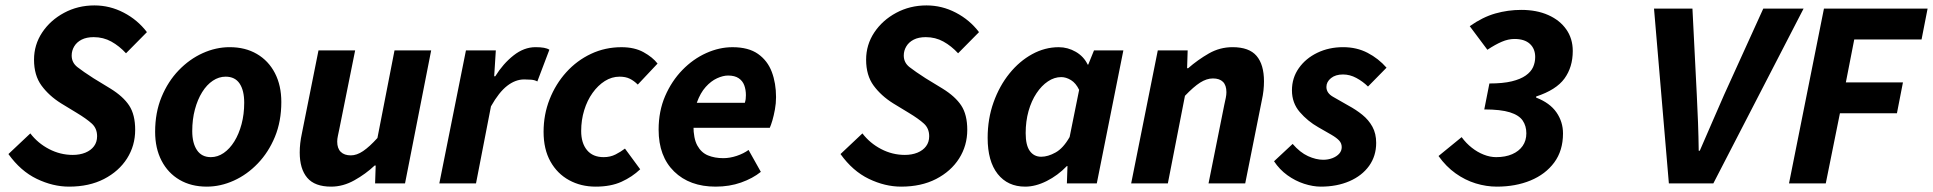

<svg xmlns="http://www.w3.org/2000/svg" viewBox="-20 -684 7208 716"><path d="M237.5 12Q177.4 12 117.1 -17Q56.8 -46 11.4 -109.5L93.1 -186.5Q121 -150 162.8 -128.2Q204.7 -106.3 251.4 -106.3Q277.5 -106.3 298.3 -114.7Q319 -123.2 330.5 -138.7Q342.1 -154.2 342.1 -176Q342.1 -205.3 322.3 -223.2Q302.5 -241.2 266 -263.2L207.6 -298.7Q162.7 -326.8 134.8 -364.9Q106.9 -402.9 106.9 -461.5Q106.9 -517 137.3 -562.9Q167.8 -608.7 219.1 -636.2Q270.5 -663.8 332.1 -663.8Q389.7 -663.8 441.3 -636.9Q493 -610.1 527.9 -564.2L449.9 -485.3Q424.9 -512.5 395.1 -529Q365.3 -545.5 329.4 -545.5Q302.6 -545.5 284.4 -536.2Q266.2 -526.9 256.8 -511.1Q247.3 -495.2 247.3 -477Q247.3 -450.5 268.6 -433.8Q289.8 -417.2 328.7 -392.2L391.7 -353.8Q439.5 -324.3 461.8 -290.3Q484.1 -256.2 484.1 -199.8Q484.1 -141 453.7 -93Q423.2 -45.1 367.8 -16.5Q312.4 12 237.5 12Z M751.1 12Q693.1 12 649.7 -13.3Q606.4 -38.6 582.5 -84.7Q558.5 -130.8 558.5 -192.5Q558.5 -264.4 582.4 -322.2Q606.3 -380.1 646.3 -421.7Q686.4 -463.4 735.9 -485.8Q785.4 -508.1 836.5 -508.1Q894.6 -508.1 937.9 -482.8Q981.3 -457.5 1005.2 -411.4Q1029.1 -365.3 1029.1 -303.6Q1029.1 -231.7 1005.3 -173.9Q981.4 -116.1 941.3 -74.4Q901.3 -32.7 851.8 -10.4Q802.2 12 751.1 12ZM766.3 -98Q791.7 -98 814.2 -113.5Q836.7 -129 853.8 -156.5Q870.9 -184 880.8 -221Q890.7 -258 890.7 -300.9Q890.7 -346.9 873.5 -372.5Q856.3 -398.1 821.4 -398.1Q796.2 -398.1 773.6 -383Q751 -367.9 733.9 -340.4Q716.8 -313 706.9 -276Q696.9 -239 696.9 -195.2Q696.9 -150.3 714.5 -124.2Q732.1 -98 766.3 -98Z M1214.8 12Q1153.8 12 1125.8 -21Q1097.7 -54 1097.7 -115.4Q1097.7 -132.4 1099.7 -150Q1101.7 -167.6 1105.7 -186L1167.7 -496H1304.4L1245.5 -203.4Q1242.5 -188.6 1240 -177.2Q1237.5 -165.8 1237.5 -155.9Q1237.5 -130.5 1250.8 -117.6Q1264 -104.6 1288.3 -104.6Q1310.5 -104.6 1334.1 -120.6Q1357.8 -136.6 1387.5 -169.4L1451.2 -496H1587.9L1490.4 0H1378.8L1381 -66.6H1377Q1343.8 -35.3 1301.6 -11.7Q1259.4 12 1214.8 12Z M1618.3 0 1717.6 -496.1H1829L1822.9 -399.5H1826.9Q1856 -446.5 1895.1 -477.3Q1934.2 -508.1 1976.9 -508.1Q1995.7 -508.1 2008.5 -505.8Q2021.2 -503.5 2028.7 -498.5L1983.8 -380.2Q1974.5 -385.7 1960.7 -386.8Q1947 -387.8 1934.6 -387.8Q1902.2 -387.8 1871.4 -364Q1840.6 -340.2 1810.9 -287.4L1755.1 0Z M2201.4 12Q2146.2 12 2102.3 -12.1Q2058.3 -36.1 2032.7 -81.7Q2007.1 -127.4 2007.1 -192.5Q2007.1 -256.8 2029.6 -313.8Q2052.1 -370.8 2091.7 -414.6Q2131.3 -458.4 2184 -483.2Q2236.7 -508 2297.6 -508Q2346.3 -508 2380.2 -489.2Q2414.1 -470.4 2432.1 -446.9L2358.4 -368.6Q2344.1 -382.8 2328.6 -390.4Q2313.1 -398.1 2290.5 -398.1Q2261.4 -398.1 2235.5 -381.8Q2209.7 -365.4 2189.8 -337.5Q2169.8 -309.6 2158.6 -273Q2147.3 -236.4 2147.3 -195.4Q2147.3 -150.4 2169 -124.2Q2190.6 -98 2231.2 -98Q2256 -98 2275.7 -108.1Q2295.4 -118.2 2310.6 -129.9L2367.4 -52.7Q2337.7 -24.4 2297.7 -6.2Q2257.7 12 2201.4 12Z M2648.6 12Q2551.7 12 2493.9 -44.5Q2436.1 -100.9 2436.1 -200.5Q2436.1 -269.5 2460.4 -325.8Q2484.8 -382 2524.7 -423Q2564.6 -464 2613.5 -486Q2662.4 -508 2711.5 -508Q2771.2 -508 2806.8 -482.9Q2842.4 -457.8 2858.2 -415.7Q2874 -373.6 2874 -322Q2874 -298.3 2869.8 -275.7Q2865.7 -253.2 2860.4 -235Q2855 -216.9 2850.6 -207.3H2537.6L2548.3 -300.7H2757.6Q2760 -308.4 2760.8 -314.6Q2761.6 -320.8 2761.6 -329.1Q2761.6 -349.2 2755.5 -365.8Q2749.4 -382.4 2734.7 -392.3Q2720 -402.3 2695 -402.3Q2676.4 -402.3 2654 -392.1Q2631.6 -381.9 2611.7 -359.8Q2591.7 -337.6 2578.9 -301.9Q2566 -266.2 2566 -215.1Q2566 -167.5 2580.5 -141.2Q2595 -114.9 2620.1 -104.5Q2645.2 -94.2 2677.3 -94.2Q2701.8 -94.2 2727.6 -102.8Q2753.3 -111.5 2771.5 -124.8L2817.3 -43.1Q2786.8 -18.6 2743.5 -3.3Q2700.3 12 2648.6 12Z M3340.5 12Q3280.4 12 3220.1 -17Q3159.8 -46 3114.4 -109.5L3196.1 -186.5Q3224 -150 3265.8 -128.2Q3307.7 -106.3 3354.4 -106.3Q3380.5 -106.3 3401.3 -114.7Q3422 -123.2 3433.5 -138.7Q3445.1 -154.2 3445.1 -176Q3445.1 -205.3 3425.3 -223.2Q3405.5 -241.2 3369 -263.2L3310.6 -298.7Q3265.7 -326.8 3237.8 -364.9Q3209.9 -402.9 3209.9 -461.5Q3209.9 -517 3240.3 -562.9Q3270.8 -608.7 3322.1 -636.2Q3373.5 -663.8 3435.1 -663.8Q3492.7 -663.8 3544.3 -636.9Q3596 -610.1 3630.9 -564.2L3552.9 -485.3Q3527.9 -512.5 3498.1 -529Q3468.3 -545.5 3432.4 -545.5Q3405.6 -545.5 3387.4 -536.2Q3369.2 -526.9 3359.8 -511.1Q3350.3 -495.2 3350.3 -477Q3350.3 -450.5 3371.6 -433.8Q3392.8 -417.2 3431.7 -392.2L3494.7 -353.8Q3542.5 -324.3 3564.8 -290.3Q3587.1 -256.2 3587.1 -199.8Q3587.1 -141 3556.7 -93Q3526.2 -45.1 3470.8 -16.5Q3415.4 12 3340.5 12Z M3803.1 12Q3738 12 3700.5 -35.3Q3663.1 -82.7 3663.1 -169.8Q3663.1 -240.8 3685.1 -302.4Q3707.1 -363.9 3744.4 -410Q3781.6 -456 3829.1 -482Q3876.6 -508 3928.2 -508Q3962 -508 3991.9 -490.7Q4021.8 -473.3 4036.2 -443H4038.2L4059.7 -496H4169.2L4070.1 0H3958.6L3960.8 -64.6H3958.4Q3924.9 -29.8 3883.3 -8.9Q3841.7 12 3803.1 12ZM3862.8 -99.5Q3888 -99.5 3916.5 -115.4Q3945 -131.2 3968.8 -173L4004.3 -348.8Q3992.2 -374.1 3973.9 -385.3Q3955.5 -396.5 3937.6 -396.5Q3911.6 -396.5 3887.9 -380.5Q3864.1 -364.6 3845.3 -336.3Q3826.4 -308 3815.6 -269.9Q3804.9 -231.8 3804.9 -187.6Q3804.9 -142 3820.5 -120.8Q3836 -99.5 3862.8 -99.5Z M4198.3 0 4297.6 -496.1H4409L4406.9 -429.7H4410.9Q4447.1 -461.2 4488.1 -484.7Q4529.1 -508.1 4576.3 -508.1Q4638.3 -508.1 4665.9 -475.6Q4693.6 -443.1 4693.6 -380.6Q4693.6 -364.2 4691.7 -346.4Q4689.7 -328.5 4685.6 -310L4623.6 0H4486.8L4545.5 -292.8Q4548.9 -308.4 4551.2 -319.3Q4553.5 -330.3 4553.5 -340.3Q4553.5 -365.9 4540.7 -378.7Q4528 -391.5 4503.1 -391.5Q4479.9 -391.5 4455.5 -376Q4431.1 -360.4 4398.9 -326.7L4335.1 0Z M4905.5 12Q4876.3 12 4843.2 1.3Q4810.2 -9.4 4780.8 -30.6Q4751.5 -51.8 4731.1 -82.6L4800.5 -147.3Q4827.9 -115.5 4857.8 -101.8Q4887.7 -88.2 4914.5 -88.2Q4933 -88.2 4948.9 -94.3Q4964.8 -100.5 4974.2 -111Q4983.5 -121.5 4983.5 -135.2Q4983.5 -149.6 4973.9 -159.9Q4964.4 -170.2 4944.8 -181.6Q4925.2 -192.9 4896 -209.6Q4856.5 -232 4827.2 -266Q4797.9 -299.9 4797.9 -347.2Q4797.9 -393.4 4823.5 -429.8Q4849.1 -466.2 4892.5 -487.2Q4936 -508.1 4988.6 -508.1Q5039.5 -508.1 5080.1 -486.9Q5120.7 -465.8 5150.6 -431.6L5081.5 -361.3Q5062.2 -380.3 5038 -393.3Q5013.9 -406.3 4988.3 -406.3Q4960.4 -406.3 4943.4 -392.6Q4926.4 -378.8 4926.4 -359.8Q4926.4 -336.6 4952 -322.5Q4977.7 -308.4 5008.2 -290.4Q5036.9 -274.9 5060.4 -255.9Q5084 -236.8 5098 -211.3Q5112 -185.8 5112 -151.1Q5112 -102.3 5085.6 -65.4Q5059.1 -28.6 5012.3 -8.3Q4965.4 12 4905.5 12Z M5562 12Q5522.6 12 5483.1 -0.1Q5443.5 -12.3 5408 -37.6Q5372.5 -62.9 5344.5 -102.2L5430.7 -172.6Q5447.4 -149.8 5468.5 -133.2Q5489.6 -116.5 5513.1 -107.3Q5536.6 -98 5559.4 -98Q5593.8 -98 5619.1 -109Q5644.4 -120 5658.2 -139.8Q5672 -159.7 5672 -186.9Q5672 -214.4 5658.3 -234.5Q5644.6 -254.5 5610.6 -265.2Q5576.5 -275.9 5515.1 -275.9L5534.2 -372.7Q5584.8 -372.7 5617.6 -380.7Q5650.4 -388.7 5669.7 -402.4Q5689.1 -416.1 5697.1 -433.7Q5705 -451.3 5705 -471.4Q5705 -502.1 5685.2 -520.4Q5665.3 -538.7 5627.9 -538.7Q5604.6 -538.7 5580.4 -528.3Q5556.2 -518 5526.7 -498.4L5460.9 -586.4Q5509.1 -620.3 5556.2 -633.7Q5603.4 -647.1 5652.9 -647.1Q5710.4 -647.1 5753.6 -627.9Q5796.8 -608.8 5820.9 -574.4Q5845.1 -540 5845.1 -493.9Q5845.1 -433.7 5814.2 -391.2Q5783.3 -348.7 5708.5 -324.1V-320.1Q5759.9 -300.2 5784.3 -264.9Q5808.7 -229.6 5808.7 -186.4Q5808.7 -122.4 5776.1 -78.2Q5743.5 -34.1 5687.7 -11Q5632 12 5562 12Z M6203.5 0 6148.1 -651.8H6291.4L6307.6 -330.9Q6310.3 -279.3 6312.2 -227Q6314.1 -174.7 6314.8 -122H6318.8Q6341.7 -174.4 6364.2 -226.6Q6386.7 -278.9 6409.7 -330.9L6555.5 -651.8H6705.8L6369.3 0Z M6651.5 0 6781.8 -651.8H7168.3L7145.8 -536.8H6894.8L6863.5 -376.7H7076.4L7054 -261.7H6841.4L6788.6 0Z"/></svg>

Font: Source Sans 3 VF
Style: Italic
Weight: 200
Italic angle: -11°
Designer: Paul D. Hunt
Foundry: Adobe Systems Incorporated
Version: Version 3.042;hotconv 1.0.118;makeotfexe 2.5.65603